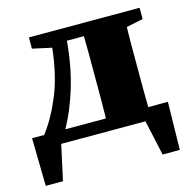

<svg xmlns="http://www.w3.org/2000/svg" viewBox="-97 -584 839 841"><g transform="rotate(-15 322.0 -163.5)"><path d="M341 -277Q341 -309 341 -351Q341 -393 340 -430H263Q253 -315 224.5 -221.5Q196 -128 156 -57H340Q341 -94 341 -136.5Q341 -179 341 -210ZM106 -436V-487H608V-436L532 -420Q531 -385 531 -346Q531 -307 531 -277V-210Q531 -179 531 -136.5Q531 -94 532 -57H621L617 160H539L504 0H122L87 160H9L5 -57H60Q107 -118 143.5 -206.5Q180 -295 193 -417Z"/></g></svg>

Font: Source Serif Pro Black
Style: Regular
Weight: 900
Designer: Frank Grießhammer
Foundry: Adobe Systems Incorporated
Version: Version 3.001;hotconv 1.0.111;makeotfexe 2.5.65597